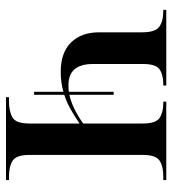

<svg xmlns="http://www.w3.org/2000/svg" viewBox="13 -589 576 642"><g transform="rotate(90 301.0 -268.0)"><path d="M287 -94V-192Q256 -183 220 -183Q156 -183 122 -217.5Q88 -252 88 -312V-456Q88 -499 69.5 -512.5Q51 -526 17 -526H13V-536H266V-526H261Q231 -526 212.5 -514Q194 -502 194 -458V-291Q194 -209 264 -209Q276 -209 287 -210V-360H297V-212Q340 -221 393 -258V-457Q393 -501 374.5 -513.5Q356 -526 325 -526H320V-536H582V-526H569Q536 -526 517 -513.5Q498 -501 498 -457V-79Q498 -35 517 -22.5Q536 -10 570 -10H582V0H305V-10H318Q352 -10 372.5 -21.5Q393 -33 393 -79V-246Q368 -229 345 -216Q322 -203 297 -195V-94Z"/></g></svg>

Font: Noto Serif Display SemiCondensed Medium
Style: Regular
Weight: 500
Width: 4
Designer: Monotype Design Team
Foundry: Monotype Imaging Inc.
Version: Version 2.009